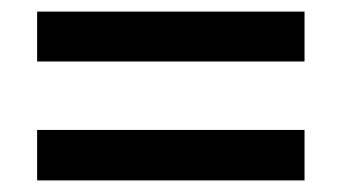

<svg xmlns="http://www.w3.org/2000/svg" viewBox="-20 -453 589 331"><path d="M44 -347V-433H505V-347ZM44 -142V-229H505V-142Z"/></svg>

Font: Nunito Sans 7pt SemiCondensed
Style: Bold
Weight: 700
Width: 4
Designer: Vernon Adams
Foundry: Vernon Adams
Version: Version 3.101;gftools[0.9.27]